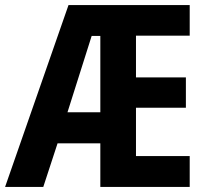

<svg xmlns="http://www.w3.org/2000/svg" viewBox="-22 -734 812 754"><path d="M723 0V-121H512V-311H708V-430H512V-594H723V-714H247L-2 0H148L204 -171H372V0ZM243 -293 338 -593H372V-293Z"/></svg>

Font: Noto Sans Arabic UI Cn
Style: Bold
Weight: 700
Width: 3
Designer: Monotype Design Team, Nadine Chahine and Nizar Qandah
Foundry: Monotype Imaging Inc.
Version: Version 2.010